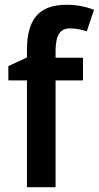

<svg xmlns="http://www.w3.org/2000/svg" viewBox="-20 -785 414 805"><path d="M328 -448V-543H213V-575C214 -637 231 -666 274 -666C300 -666 323 -660 344 -654L374 -744C343 -756 305 -765 260 -765C150 -765 93 -712 93 -575V-544L15 -508V-448H93V0H213V-448Z"/></svg>

Font: Noto Sans Myanmar SemiCondensed SemiBold
Style: Regular
Weight: 600
Width: 4
Designer: Monotype Design Team
Foundry: Monotype Imaging Inc.
Version: Version 2.107